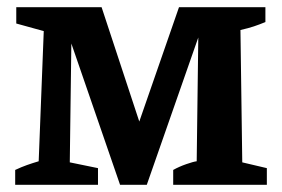

<svg xmlns="http://www.w3.org/2000/svg" viewBox="-20 -511 781 531"><path d="M650 -62 718 -46V0H459V-41Q475 -50 495 -57Q515 -64 524 -65L529 -455L544 -452L386 0H312L161 -438L178 -441L173 -62L251 -46V0H22V-41Q39 -49 54.5 -54.5Q70 -60 87 -65L101 -425L25 -446V-491H261L380 -130L350 -131L475 -491H714V-450Q697 -443 682 -438Q667 -433 645 -428Z"/></svg>

Font: Piazzolla 24pt
Style: Bold
Weight: 700
Designer: Juan Pablo del Peral
Foundry: Huerta Tipografica
Version: Version 2.005